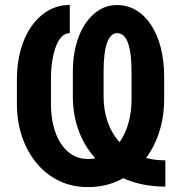

<svg xmlns="http://www.w3.org/2000/svg" viewBox="-20 -741 729 771"><path d="M644 -97.2V8.3Q560.5 8.3 492.2 -18.3Q423.8 -44.9 374.8 -93Q325.7 -141.1 299.1 -207.8Q272.5 -274.4 272.5 -354.5V-453.1Q272.5 -509.8 284.9 -558.6Q297.4 -607.4 321.3 -643.8Q345.2 -680.2 377.7 -700.4Q410.2 -720.7 449.7 -720.7Q492.2 -720.7 527.1 -699.7Q562 -678.7 587.2 -640.1Q612.3 -601.6 625.7 -549.1Q639.2 -496.6 639.2 -433.1V-343.3Q639.2 -268.6 617.2 -204.1Q595.2 -139.6 554.7 -91.6Q514.2 -43.5 457.8 -16.6Q401.4 10.3 332.5 10.3Q269 10.3 216.8 -15.1Q164.6 -40.5 126.7 -86.2Q88.9 -131.8 68.4 -192.4Q47.9 -252.9 47.9 -323.7V-423.3Q47.9 -486.3 63 -540.8Q78.1 -595.2 106.4 -635.5Q134.8 -675.8 173.8 -698.5Q212.9 -721.2 260.3 -721.2V-607.9Q242.2 -607.9 228.3 -594Q214.4 -580.1 204.8 -555.2Q195.3 -530.3 189.9 -496.8Q184.6 -463.4 184.6 -424.3V-323.7Q184.6 -275.9 194.6 -235.6Q204.6 -195.3 223.9 -165.5Q243.2 -135.7 270.3 -119.1Q297.4 -102.5 332.5 -102.5Q373.5 -102.5 406 -120.8Q438.5 -139.2 461.4 -172.1Q484.4 -205.1 496.3 -248.8Q508.3 -292.5 508.3 -343.3V-447.3Q508.3 -490.7 504.4 -521Q500.5 -551.3 493.2 -570.6Q485.8 -589.8 474.9 -598.9Q463.9 -607.9 449.7 -607.9Q437.5 -607.9 427.5 -598.6Q417.5 -589.4 410.4 -570.3Q403.3 -551.3 399.7 -522.2Q396 -493.2 396 -454.1V-353.5Q396 -298.3 412.4 -251.5Q428.7 -204.6 460.4 -169.9Q492.2 -135.3 538.3 -116.2Q584.5 -97.2 644 -97.2Z"/></svg>

Font: Roboto Condensed SemiBold
Style: Regular
Weight: 600
Designer: Christian Robertson
Foundry: Google
Version: Version 3.008; 2023